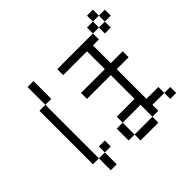

<svg xmlns="http://www.w3.org/2000/svg" viewBox="-213 -1119 1427 1427"><g transform="rotate(-45 500.0 -406.0)"><path d="M937.5 0V-62.5H875V0ZM312.5 -62.5V-125H250V-62.5H187.5Q187.5 -62.5 187.5 62.5H250Q250 62.5 250 -62.5ZM875 -437.5V-500H750V-687.5H812.5V-750H437.5V-687.5H687.5V-500H437.5V-437.5H687.5Q687.5 -437.5 687.5 -187.5H500V-125H437.5Q437.5 -125 437.5 0H500V62.5H687.5V0H500Q500 0 500 -125H687.5Q687.5 -125 687.5 0H750V-62.5H875V-125H750V-437.5ZM1000 -750V-812.5H937.5V-750H875V-687.5H937.5V-750ZM187.5 -62.5V-625H125V-62.5ZM187.5 -625H250V-812.5H187.5ZM812.5 -750H875V-812.5H812.5ZM875 -812.5H937.5V-875H875Z"/></g></svg>

Font: BFUnifontExMono
Style: Regular
Weight: 500
Version: Version 15.0.06